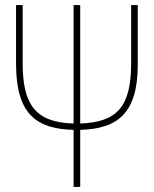

<svg xmlns="http://www.w3.org/2000/svg" viewBox="-20 -734 603 754"><path d="M269 -224V0H295V-224C443 -228 521 -290 521 -481V-714H495V-486C495 -317 442 -254 295 -249V-714H269V-249C115 -253 69 -328 69 -487V-714H43V-484C43 -283 125 -228 269 -224Z"/></svg>

Font: Noto Sans Mono SemiCondensed Thin
Style: Regular
Weight: 100
Width: 4
Designer: Monotype Design Team
Foundry: Monotype Imaging Inc.
Version: Version 2.014